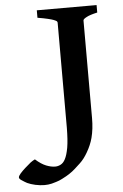

<svg xmlns="http://www.w3.org/2000/svg" viewBox="-185 -655 576 900"><g transform="rotate(-5 102.5 -205.5)"><path d="M304.2 -580.1Q269 -572.3 253.9 -564Q236.8 -555.2 236.8 -548.8V-88.9Q236.8 -38.1 226.1 2.9Q217.3 36.1 198.2 68.8Q181.2 98.6 161.1 117.2Q130.4 146 122.1 151.9Q106 164.1 91.8 171.9Q69.8 184.1 57.9 189Q45.9 193.8 22 200.2Q5.9 204.1 -12.2 204.1Q-32.2 204.1 -55.2 199.2Q-77.1 194.3 -92.8 187Q-102.5 182.1 -119.1 170.9Q-128.9 164.1 -128.9 158.2Q-128.9 151.4 -119.1 140.1Q-108.4 127.9 -95.2 116.2Q-77.1 100.1 -67.9 92.8Q-55.7 84 -46.9 80.1Q-20 104 2.9 113Q25.9 122.1 44.9 122.1Q58.1 122.1 69.8 116.2Q84 109.4 92.8 91.8Q102.5 73.7 108.9 38.1Q114.7 3.9 115.2 -54.2V-548.8Q115.2 -552.7 111.8 -556.2Q109.9 -558.1 98.1 -563Q91.3 -565.9 70.8 -570.8Q52.7 -575.2 22.9 -580.1V-615.2H304.2Z"/></g></svg>

Font: Gentium Basic
Style: Bold
Weight: 700
Designer: J. Victor Gaultney and Annie Olsen
Foundry: SIL International
Version: Version 1.100